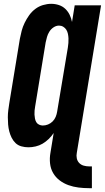

<svg xmlns="http://www.w3.org/2000/svg" viewBox="-20 -763 549 1005"><path d="M447 222Q418 222 390.5 218.5Q363 215 338 206Q313 197 292 181Q271 165 258 142.5Q245 120 242 92.5Q239 65 244 37L261 -67Q250 -50 235 -35.5Q220 -21 203 -11Q186 -1 166.5 3.5Q147 8 129 8Q110 8 92 3Q74 -2 61.5 -14Q49 -26 41 -42Q33 -58 28.5 -75.5Q24 -93 22.5 -111.5Q21 -130 21 -149Q21 -168 23.5 -187Q26 -206 29 -225L84 -560Q88 -581 93.5 -602Q99 -623 109 -643.5Q119 -664 132.5 -683Q146 -702 164.5 -716Q183 -730 205 -736.5Q227 -743 248 -743Q269 -743 288.5 -736.5Q308 -730 322 -716.5Q336 -703 344.5 -685.5Q353 -668 357 -648L371 -735H509L382 37Q379 52 382 66Q385 80 394.5 90Q404 100 418 104Q432 108 447 108H461V222ZM204 -106Q218 -106 231.5 -111.5Q245 -117 255.5 -127.5Q266 -138 271.5 -151.5Q277 -165 279 -178L335 -513Q337 -526 338 -538Q339 -550 338.5 -562Q338 -574 335.5 -586Q333 -598 327 -607.5Q321 -617 311 -623Q301 -629 289 -629Q274 -629 260.5 -620Q247 -611 238.5 -597.5Q230 -584 226 -569.5Q222 -555 219 -541L164 -206Q162 -195 161 -184.5Q160 -174 160.5 -163.5Q161 -153 163 -142.5Q165 -132 170 -123.5Q175 -115 184.5 -110.5Q194 -106 204 -106Z"/></svg>

Font: Iosevka SS04 Heavy Oblique
Style: Regular
Weight: 900
Italic angle: -9°
Monospace: yes
Designer: Belleve Invis
Foundry: Belleve Invis
Version: Version 19.0.0; ttfautohint (v1.8.4)